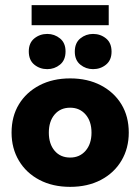

<svg xmlns="http://www.w3.org/2000/svg" viewBox="-20 -717 546 747"><path d="M253 10Q185 10 133.5 -17Q82 -44 53.5 -92Q25 -140 25 -201Q25 -264 53.5 -311Q82 -358 133.5 -385Q185 -412 253 -412Q321 -412 372.5 -385Q424 -358 452.5 -311Q481 -264 481 -201Q481 -140 452.5 -92Q424 -44 372.5 -17Q321 10 253 10ZM253 -104Q290 -104 313 -130.5Q336 -157 336 -201Q336 -245 313 -271.5Q290 -298 253 -298Q215 -298 192.5 -271.5Q170 -245 170 -201Q170 -157 192.5 -130.5Q215 -104 253 -104ZM164 -448Q135 -448 113.5 -465.5Q92 -483 92 -517Q92 -550 113.5 -567.5Q135 -585 164 -585Q192 -585 213.5 -567.5Q235 -550 235 -517Q235 -483 213.5 -465.5Q192 -448 164 -448ZM342 -448Q314 -448 292.5 -465.5Q271 -483 271 -516Q271 -550 292.5 -567.5Q314 -585 342 -585Q371 -585 392.5 -567.5Q414 -550 414 -516Q414 -483 392.5 -465.5Q371 -448 342 -448ZM103 -619V-697H403V-619Z"/></svg>

Font: Rokkitt SemiBold ExtraBold
Style: Regular
Weight: 800
Version: Version 3.103